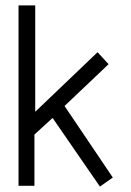

<svg xmlns="http://www.w3.org/2000/svg" viewBox="-20 -690 488 713"><path d="M398.9 -30.8 351.1 2.9 175.3 -252 107.9 -190.4V0H48.8V-669.9H110.8V-274.9L342.3 -496.1L383.3 -451.7L219.7 -296.4Z"/></svg>

Font: SengBuhan
Style: Regular
Weight: 400
Designer: John M. Durdin
Foundry: Lao Script for Windows
Version: Version 1.400